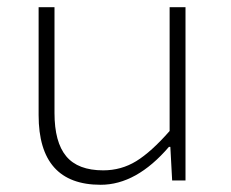

<svg xmlns="http://www.w3.org/2000/svg" viewBox="-20 -500 639 532"><path d="M259 12Q87 12 87 -181V-480H131V-187Q131 -106 163.5 -67Q196 -28 266 -28Q316 -28 357.5 -53.5Q399 -79 450 -137V-480H494V0H457L452 -93H448Q358 12 259 12Z"/></svg>

Font: Source Code Pro Light
Style: Regular
Weight: 300
Monospace: yes
Designer: Paul D. Hunt, Teo Tuominen
Foundry: Adobe Systems Incorporated
Version: Version 2.030;PS 1.0;hotconv 16.6.51;makeotf.lib2.5.65220